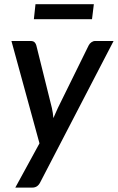

<svg xmlns="http://www.w3.org/2000/svg" viewBox="-20 -700 546 890"><path d="M33 0ZM166 146Q154 169.5 130.5 169.5H51L163 -35.5L33 -510H122Q134.5 -510 140.5 -503.8Q146.5 -497.5 148.5 -489L220.5 -199.5Q223 -188 224.8 -176.2Q226.5 -164.5 227.5 -152.5Q232.5 -164.5 237.8 -176.2Q243 -188 248.5 -200L391 -489.5Q395.5 -498.5 403.8 -504.2Q412 -510 421 -510H506.5ZM144.5 -680.5H415L406.5 -611H137Z"/></svg>

Font: Lato Semibold
Style: Italic
Weight: 600
Italic angle: -7°
Designer: Lukasz Dziedzic
Foundry: tyPoland Lukasz Dziedzic
Version: Version 2.006; 2014-01-15